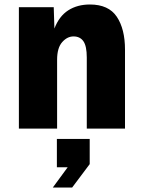

<svg xmlns="http://www.w3.org/2000/svg" viewBox="-20 -572 640 854"><path d="M64 0V-540H219L222 -445Q243 -500 283.5 -526Q324 -552 380 -552Q463 -552 499.5 -497.5Q536 -443 536 -351V0H366V-316Q366 -367 351 -388.5Q336 -410 307 -410Q279 -410 256.5 -384.5Q234 -359 234 -306V0ZM215 262 281 172H233V46H379V158L301 262Z"/></svg>

Font: Geist Mono UltraBlack
Style: Regular
Weight: 900
Monospace: yes
Designer: Basement.studio, Andrés Briganti, Mateo Zaragoza
Foundry: Basement.studio, Vercel, Andrés Briganti, Guido Ferreyra, Mateo Zaragoza
Version: Version 1.400; ttfautohint (v1.8.4.7-5d5b)